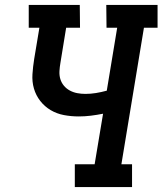

<svg xmlns="http://www.w3.org/2000/svg" viewBox="-20 -755 656 775"><path d="M282 0V-92H362L396 -296Q371 -291 346.5 -288Q322 -285 298 -285Q267 -285 238 -290.5Q209 -296 184.5 -310.5Q160 -325 142.5 -347.5Q125 -370 117 -397.5Q109 -425 111 -455.5Q113 -486 118 -517L139 -643H96V-735H302L303 -643H247L224 -502Q221 -485 220 -468Q219 -451 223.5 -436Q228 -421 238 -409Q248 -397 262 -389.5Q276 -382 292 -379Q308 -376 325 -376Q346 -376 367.5 -379.5Q389 -383 411 -389L453 -643H410L409 -735H616V-643H561L470 -92H513V0Z"/></svg>

Font: Iosevka Etoile Semibold
Style: Italic
Weight: 600
Italic angle: -9°
Designer: Belleve Invis
Foundry: Belleve Invis
Version: Version 22.1.2; ttfautohint (v1.8.4)